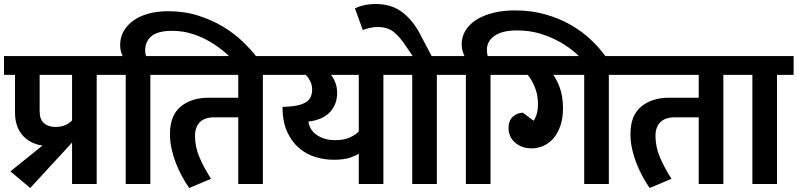

<svg xmlns="http://www.w3.org/2000/svg" viewBox="-30 -919 3984 959"><path d="M536 -545H453V0H330V-207L121 20L22 -63L182 -192Q153 -196 128 -208.5Q103 -221 84.5 -241Q66 -261 55.5 -290Q45 -319 45 -357V-545H-10V-639H536ZM168 -364Q168 -322 190 -303.5Q212 -285 246 -285Q276 -285 297 -294.5Q318 -304 330 -318V-545H168Z M598 -545H516V-639H583Q577 -649 573.5 -664Q570 -679 570 -693Q570 -732 587.5 -763Q605 -794 636.5 -816.5Q668 -839 712 -851Q756 -863 810 -863Q891 -863 960 -841Q1029 -819 1084.5 -785.5Q1140 -752 1182.5 -711Q1225 -670 1254 -632L1262 -622L1180 -570L1169 -583Q1138 -618 1101.5 -650.5Q1065 -683 1022.5 -708.5Q980 -734 931.5 -749.5Q883 -765 829 -765Q759 -765 727 -738.5Q695 -712 695 -667Q695 -651 700 -639H804V-545H721V0H598Z M1041 -333Q992 -333 968 -308.5Q944 -284 944 -240Q944 -186 966 -134Q988 -82 1024 -26L915 20Q896 -7 879 -38.5Q862 -70 848.5 -104.5Q835 -139 827 -175.5Q819 -212 819 -250Q819 -342 872.5 -386.5Q926 -431 1013 -431H1160V-545H774V-639H1366V-545H1283V0H1160V-333Z M1885 -545V0H1762V-152Q1751 -143 1719.5 -132Q1688 -121 1637 -121Q1590 -121 1544.5 -135Q1499 -149 1462.5 -180.5Q1426 -212 1403.5 -262.5Q1381 -313 1381 -385L1403 -386Q1466 -389 1497.5 -408Q1529 -427 1529 -472Q1529 -494 1520 -512.5Q1511 -531 1498 -545H1346V-639H1967V-545ZM1762 -263V-545H1623Q1635 -531 1644.5 -507.5Q1654 -484 1654 -456Q1654 -422 1642.5 -396Q1631 -370 1611.5 -352.5Q1592 -335 1566 -325Q1540 -315 1511 -312Q1512 -295 1521.5 -278Q1531 -261 1548 -248Q1565 -235 1589 -227Q1613 -219 1644 -219Q1690 -219 1720 -233.5Q1750 -248 1762 -263Z M1743 -877Q1762 -887 1789 -893Q1816 -899 1846 -899Q1925 -899 1978 -859Q2031 -819 2067 -751L2126 -639H2235V-545H2152V0H2029V-545H1947V-639H2031L2002 -682Q1969 -733 1937.5 -758.5Q1906 -784 1857 -784Q1837 -784 1817.5 -779.5Q1798 -775 1782 -769Z M2297 -545H2215V-639H2290Q2285 -649 2280.5 -664Q2276 -679 2276 -698Q2276 -736 2295.5 -767.5Q2315 -799 2350.5 -821Q2386 -843 2434.5 -855Q2483 -867 2541 -867Q2624 -867 2694.5 -847Q2765 -827 2822 -794Q2879 -761 2923 -719Q2967 -677 2997 -634L3004 -623L2923 -573L2911 -588Q2884 -619 2848.5 -651Q2813 -683 2768 -708.5Q2723 -734 2669.5 -750.5Q2616 -767 2553 -767Q2478 -767 2440 -740Q2402 -713 2402 -671Q2402 -651 2406 -639H2503V-545H2420V0H2297Z M2635 -316Q2643 -325 2650 -347Q2657 -369 2657 -400Q2657 -445 2642 -482Q2627 -519 2606 -545H2483V-639H3094V-545H3011V0H2888V-545H2733Q2750 -524 2766 -481Q2782 -438 2782 -378Q2782 -330 2769.5 -292.5Q2757 -255 2735.5 -229.5Q2714 -204 2685.5 -191Q2657 -178 2625 -178Q2576 -178 2543 -206.5Q2510 -235 2510 -280Q2510 -317 2532 -336.5Q2554 -356 2582 -356Z M3341 -333Q3292 -333 3268 -308.5Q3244 -284 3244 -240Q3244 -186 3266 -134Q3288 -82 3324 -26L3215 20Q3196 -7 3179 -38.5Q3162 -70 3148.5 -104.5Q3135 -139 3127 -175.5Q3119 -212 3119 -250Q3119 -342 3172.5 -386.5Q3226 -431 3313 -431H3460V-545H3074V-639H3666V-545H3583V0H3460V-333Z M3728 -545H3646V-639H3934V-545H3851V0H3728Z"/></svg>

Font: Mukta
Style: Bold
Weight: 700
Designer: Girish Dalvi and Yashodeep Gholap
Foundry: Ek Type
Version: Version 2.538;PS 1.002;hotconv 16.6.51;makeotf.lib2.5.65220;